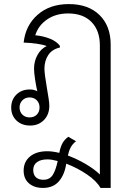

<svg xmlns="http://www.w3.org/2000/svg" viewBox="-20 -606 644 942"><path d="M523 -387V316H473Q454 282 407 250Q360 218 305 197Q297 251 269 283.5Q241 316 191 316Q148 316 122 293.5Q96 271 96 231Q96 188 127 162Q158 136 212 136Q237 136 271 144Q276 117 285.5 98.5Q295 80 315 65L353 87Q336 100 327 117Q318 134 313 157Q358 174 400 198.5Q442 223 470 250V-383Q470 -456 429 -498Q388 -540 314 -540Q254 -540 211 -510.5Q168 -481 153 -433Q194 -429 226.5 -415.5Q259 -402 274 -381V-373Q235 -364 216.5 -335.5Q198 -307 198 -269Q198 -245 210 -175Q222 -109 222 -87Q222 -44 195.5 -17Q169 10 128 10Q87 10 61 -14.5Q35 -39 35 -78Q35 -117 60.5 -142Q86 -167 126 -167Q148 -167 163 -158Q157 -184 152 -217.5Q147 -251 147 -269Q147 -306 164 -336.5Q181 -367 209 -380Q192 -387 161 -391.5Q130 -396 96 -397Q105 -481 164.5 -533.5Q224 -586 318 -586Q413 -586 468 -532.5Q523 -479 523 -387ZM174 -79Q174 -100 160.5 -114Q147 -128 125 -128Q104 -128 90 -114Q76 -100 76 -79Q76 -57 90 -43.5Q104 -30 125 -30Q147 -30 160.5 -43.5Q174 -57 174 -79ZM263 184Q233 176 213 176Q180 176 161.5 189.5Q143 203 143 228Q143 251 156 263.5Q169 276 193 276Q224 276 239 252Q254 228 263 184Z"/></svg>

Font: Sarabun ExtraLight
Style: Regular
Weight: 275
Designer: Suppakit Chalermlarp | Katatrad Co.,Ltd.
Foundry: Cadson Demak Co.,Ltd.
Version: Version 1.000; ttfautohint (v1.6)